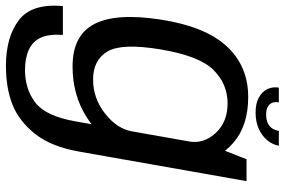

<svg xmlns="http://www.w3.org/2000/svg" viewBox="-196 -564 975 658"><g transform="rotate(90 292.0 -235.5)"><path d="M188.7 232.1Q265.8 232.1 322 209.8Q378.3 187.4 422.1 132.6Q465.8 77.8 482.7 -17.1L584.3 -592.4H509.2L461.6 -471.3L379.7 -7.6Q361.9 95.2 315.6 131Q269.2 166.8 202.5 166.8Q162.3 166.8 133.6 153.5Q104.8 140.1 92.3 112.2Q79.9 84.2 83.1 37H-15.8Q-25.2 144.4 33 188.3Q91.3 232.1 188.7 232.1ZM191.1 3.8Q288.4 3.8 363.9 -43.7Q439.4 -91.2 448.8 -145.6L413.8 -200.3Q404.9 -148.4 352.6 -107.5Q300.2 -66.5 236.3 -66.5Q169.6 -66.5 140.2 -115.3Q110.7 -164 132.7 -297Q154.8 -430.2 202.9 -478.8Q251 -527.4 317.6 -527.4Q381.6 -527.4 419.4 -486.6Q457.2 -445.9 448.3 -394.5L501.4 -445Q510.5 -497.6 452.1 -547.9Q393.7 -598.1 296.3 -598.1Q189.6 -598.1 121.6 -523.9Q53.7 -449.7 30.5 -297.4Q7.1 -145.9 45.7 -71Q84.4 3.8 191.1 3.8ZM348.9 -623.4Q381.5 -623.4 405.5 -634.5Q429.5 -645.7 444.4 -663.7Q459.3 -681.8 462.8 -703.1H412.2Q410 -690.8 403.8 -680.9Q397.7 -671 385.9 -665.3Q374.1 -659.6 355.3 -659.6Q338.5 -659.6 328.8 -665.5Q319.1 -671.3 315.6 -680.9Q312.1 -690.6 314.3 -703.1H263.8Q260.2 -681.8 268.9 -663.7Q277.6 -645.7 297.9 -634.5Q318.2 -623.4 348.9 -623.4Z"/></g></svg>

Font: Anybody Thin
Style: Italic
Weight: 100
Italic angle: -10°
Designer: Tyler Finck
Foundry: Etcetera Type Company
Version: Version 1.114;gftools[0.9.25]